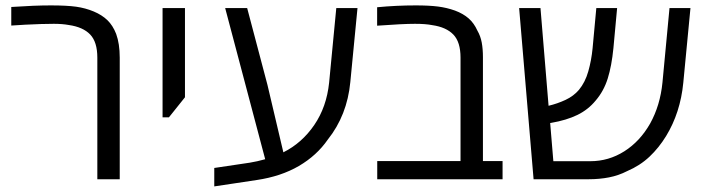

<svg xmlns="http://www.w3.org/2000/svg" viewBox="-20 -660 2599 707"><path d="M338.4 0V-447.8Q338.4 -505.4 312 -533Q285.6 -560.5 233.4 -567.9Q209.5 -572.3 178.2 -572.3Q159.2 -572.3 130.9 -571.5Q102.5 -570.8 73.2 -569.1Q43.9 -567.4 21.5 -565.9V-634.3Q64.9 -637.2 101.1 -638.7Q137.2 -640.1 167 -640.1Q225.6 -640.1 260.3 -635.3Q294.9 -630.4 325.2 -617.7Q355.5 -605 375.5 -585.7Q395.5 -566.4 407.7 -535.2Q420.9 -499 420.9 -447.8V0Z M578.6 -228V-630.4H661.1V-301.8L602.1 -228Z M769 26.4V-41.5L899.9 -61Q927.2 -65.4 956.5 -73.7L809.1 -630.4H890.1L964.8 -347.7L1023.4 -99.1Q1091.8 -133.3 1137.2 -199.7Q1182.6 -266.1 1191.9 -355.5L1218.3 -630.4H1296.4L1270 -357.9Q1258.3 -235.4 1187 -146Q1146.5 -87.4 1080.6 -48.8Q1014.6 -10.3 925.3 2.9Q881.3 9.8 842.3 15.4Q803.2 21 769 26.4Z M1369.1 0V-66.9H1675.8V-447.8Q1675.8 -505.4 1649.4 -532.7Q1623 -560.1 1571.8 -567.4Q1547.4 -572.3 1508.3 -572.3Q1485.4 -572.3 1451.2 -570.6Q1417 -568.8 1368.7 -565.4V-633.3Q1439 -640.1 1510.7 -640.1Q1559.6 -640.1 1592.5 -636Q1625.5 -631.8 1655.3 -621.1Q1685.5 -609.9 1705.6 -592.3Q1725.6 -574.7 1737.8 -547.4Q1749.5 -527.3 1753.9 -503.4Q1758.3 -479.5 1758.3 -449.7V-66.9H1830.6V0Z M1944.8 0 1891.6 -630.4H1970.2L2000 -270.5Q2032.7 -278.3 2062.5 -292.2Q2092.3 -306.2 2111.8 -329.1Q2134.8 -356.9 2146.2 -397Q2157.7 -437 2162.1 -482.4L2175.8 -630.4H2252.4L2238.8 -482.9Q2232.4 -417.5 2217.8 -370.8Q2203.1 -324.2 2173.3 -289.6Q2146 -256.3 2106.2 -236.8Q2066.4 -217.3 2009.3 -207.5Q2008.3 -207.5 2007.3 -207.3Q2006.3 -207 2005.9 -207L2017.6 -66.4H2153.8Q2221.2 -66.4 2278.8 -102.8Q2336.4 -139.2 2374 -205.1Q2411.1 -272 2419.4 -356.4L2445.3 -630.4H2522.5L2496.1 -355.5Q2485.4 -245.1 2432.6 -158.7Q2406.2 -115.7 2371.6 -83Q2336.9 -50.3 2289.1 -29.8Q2257.8 -13.7 2222.4 -6.8Q2187 0 2148.9 0Z"/></svg>

Font: Open Sans
Style: Regular
Weight: 400
Designer: Monotype Design Team
Foundry: Monotype Imaging Inc.
Version: Version 3.000; ttfautohint (v1.8.4)